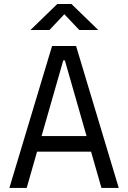

<svg xmlns="http://www.w3.org/2000/svg" viewBox="-20 -918 626 938"><path d="M25.9 0 234.4 -693.4H351.6L560.1 0H475.6L424.8 -177.2H161.1L110.4 0ZM183.1 -253.4H402.8L296.9 -623H289.1ZM128.9 -771.5 259.8 -898.4H329.1L460 -771.5H367.2L294.4 -848.6L221.7 -771.5Z"/></svg>

Font: Cascadia Mono NF SemiLight
Style: Regular
Weight: 350
Monospace: yes
Designer: Aaron Bell
Foundry: Saja Typeworks
Version: Version 2404.023; ttfautohint (v1.8.4)